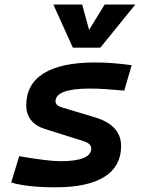

<svg xmlns="http://www.w3.org/2000/svg" viewBox="-20 -796 626 826"><path d="M219.2 9.8Q98.1 9.8 28.3 -10.7L62.5 -124Q122.1 -113.8 167.2 -108.2Q212.4 -102.5 239.3 -102.5Q372.6 -102.5 372.6 -157.2Q372.6 -178.2 338.9 -189L172.9 -241.2Q132.8 -253.9 112.8 -280.3Q92.8 -306.6 92.8 -342.3Q92.8 -433.6 168 -480.5Q243.2 -527.3 389.2 -527.3Q426.8 -527.3 466.6 -524.2Q506.3 -521 546.4 -515.6L514.6 -406.2Q471.7 -410.2 434.3 -412.6Q397 -415 368.2 -415Q218.8 -415 218.8 -359.9Q218.8 -341.8 248 -333.5L390.6 -290.5Q501 -256.8 501 -167.5Q501 -80.6 429.4 -35.4Q357.9 9.8 219.2 9.8ZM293.5 -590.8 209.5 -776.4H333.5L363.3 -667.5L430.2 -776.4H562L411.6 -590.8Z"/></svg>

Font: Cascadia Code NF SemiBold
Style: Italic
Weight: 600
Italic angle: -10°
Monospace: yes
Designer: Aaron Bell
Foundry: Saja Typeworks
Version: Version 2404.023; ttfautohint (v1.8.4)